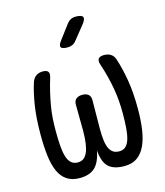

<svg xmlns="http://www.w3.org/2000/svg" viewBox="-117 -874 834 972"><g transform="rotate(-15 300.0 -387.5)"><path d="M459 -560Q481 -560 495.5 -550Q510 -540 516 -520Q532 -472 543.5 -406Q555 -340 555 -254Q555 -194 548 -145.5Q541 -97 525 -62.5Q509 -28 482.5 -9Q456 10 415 10Q360 10 332.5 -15Q305 -40 300 -103Q289 -43 261 -16.5Q233 10 181 10Q140 10 113.5 -8Q87 -26 72 -59.5Q57 -93 51 -142Q45 -191 45 -254Q45 -341 55.5 -407Q66 -473 82 -521Q89 -540 103 -550Q117 -560 138 -560Q159 -560 166 -550.5Q173 -541 167 -521Q155 -482 147 -447.5Q139 -413 133.5 -381Q128 -349 126 -317.5Q124 -286 124 -251Q124 -208 126.5 -174.5Q129 -141 136 -117.5Q143 -94 156.5 -81.5Q170 -69 191 -69Q215 -69 228.5 -84Q242 -99 248.5 -123.5Q255 -148 257 -179.5Q259 -211 258 -246L257 -352Q256 -373 268 -383.5Q280 -394 301 -394Q322 -394 333.5 -383.5Q345 -373 344 -352L343 -243Q342 -203 343.5 -170.5Q345 -138 351.5 -116Q358 -94 371.5 -81.5Q385 -69 409 -69Q430 -69 443 -81.5Q456 -94 463 -117.5Q470 -141 472.5 -174.5Q475 -208 475 -251Q475 -286 472.5 -317Q470 -348 464.5 -380Q459 -412 450.5 -446Q442 -480 429 -519Q422 -540 430 -550Q438 -560 459 -560ZM338 -667Q329 -655 317.5 -650Q306 -645 292 -645Q263 -645 257.5 -655.5Q252 -666 270 -689L324 -761Q333 -773 344.5 -779Q356 -785 371 -785Q402 -785 408 -773.5Q414 -762 395 -738Z"/></g></svg>

Font: Maple Mono Normal NL Light
Style: Regular
Weight: 300
Monospace: yes
Designer: subframe7536
Version: Version 7.000